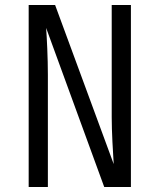

<svg xmlns="http://www.w3.org/2000/svg" viewBox="-20 -750 640 770"><path d="M172 0V-450C172 -517 168 -597 165 -638L398 0H505V-730H428V-280C428 -222 433 -138 436 -92L201 -730H95V0Z"/></svg>

Font: Tekne LDO Light
Style: Regular
Weight: 300
Monospace: yes
Designer: Alessio Laiso, Mario Rullo, Paolo Rosset
Foundry: Alessio Laiso
Version: Version 1.000;hotconv 1.0.109;makeotfexe 2.5.65596